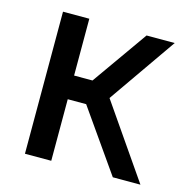

<svg xmlns="http://www.w3.org/2000/svg" viewBox="-85 -623 692 705"><g transform="rotate(15 260.5 -270.0)"><path d="M70 -540H170V-324H240L389 -535H496L317 -278L509 0H404L240 -234H170V0H70Z"/></g></svg>

Font: Exo Medium
Style: Regular
Weight: 500
Designer: Natanael Gama
Foundry: Natanael Gama
Version: Version 1.500; ttfautohint (v1.6)